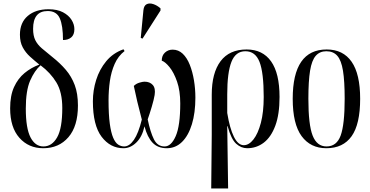

<svg xmlns="http://www.w3.org/2000/svg" viewBox="-20 -823 2081 1079"><path d="M223 10Q141 10 89 -48.5Q37 -107 37 -214Q37 -286 59 -334Q81 -382 118 -412.5Q155 -443 201 -460Q174 -482 149 -504.5Q124 -527 108 -556.5Q92 -586 92 -628Q92 -696 136 -733.5Q180 -771 253 -771Q302 -771 334 -754Q366 -737 382 -711.5Q398 -686 398 -659Q398 -628 380.5 -613Q363 -598 334 -598Q334 -679 316 -720Q298 -761 248 -761Q166 -761 166 -661Q166 -622 178.5 -597Q191 -572 215 -551.5Q239 -531 275 -502Q318 -468 350 -430.5Q382 -393 400 -345Q418 -297 418 -230Q418 -114 364.5 -52Q311 10 223 10ZM224 0Q272 0 301 -51Q330 -102 330 -216Q330 -305 297 -359.5Q264 -414 208 -456Q174 -426 149.5 -370Q125 -314 125 -213Q125 -102 151.5 -51Q178 0 224 0Z M674 10Q600 10 551 -54.5Q502 -119 502 -254Q502 -315 520.5 -374Q539 -433 577 -479Q615 -525 674 -546L680 -536Q644 -508 624.5 -464Q605 -420 597.5 -367.5Q590 -315 590 -260Q590 -179 597 -128Q604 -77 616 -49Q628 -21 644 -10.5Q660 0 678 0Q707 0 732.5 -37Q758 -74 777 -151Q763 -204 751.5 -252Q740 -300 732 -340Q745 -353 763.5 -358.5Q782 -364 792 -364Q822 -364 838.5 -345.5Q855 -327 849 -289Q845 -264 833 -223.5Q821 -183 810 -152Q825 -80 845 -40Q865 0 905 0Q942 0 967.5 -58Q993 -116 993 -242Q993 -313 975 -364.5Q957 -416 932.5 -446Q908 -476 889 -482Q889 -511 907 -527.5Q925 -544 950 -544Q983 -544 1007 -521Q1031 -498 1046.5 -459Q1062 -420 1070 -372Q1078 -324 1078 -274Q1078 -189 1058.5 -125Q1039 -61 1003 -25.5Q967 10 917 10Q867 10 837.5 -21Q808 -52 792 -113Q779 -54 746 -22Q713 10 674 10ZM781 -606 771 -610 786 -766Q789 -792 804.5 -799.5Q820 -807 841.5 -800Q863 -793 882 -776V-764Z M1167 236 1170 -66V-291Q1170 -413 1219.5 -479Q1269 -545 1366 -545Q1456 -545 1503.5 -478Q1551 -411 1551 -278Q1551 -180 1527 -116Q1503 -52 1462 -21Q1421 10 1369 10Q1335 10 1307 -15.5Q1279 -41 1259 -114H1257L1262 236ZM1350 -7Q1379 -7 1404.5 -39.5Q1430 -72 1446 -132.5Q1462 -193 1462 -278Q1462 -415 1438.5 -475Q1415 -535 1359 -535Q1304 -535 1280.5 -475Q1257 -415 1257 -293V-188Q1271 -102 1294.5 -54.5Q1318 -7 1350 -7Z M1814 10Q1725 10 1675 -58Q1625 -126 1625 -268Q1625 -545 1816 -545Q1908 -545 1956 -476Q2004 -407 2004 -268Q2004 -125 1956 -57.5Q1908 10 1814 10ZM1815 0Q1872 0 1894.5 -61.5Q1917 -123 1917 -268Q1917 -367 1907.5 -425.5Q1898 -484 1875.5 -509.5Q1853 -535 1814 -535Q1777 -535 1754.5 -509.5Q1732 -484 1722.5 -425.5Q1713 -367 1713 -268Q1713 -122 1737 -61Q1761 0 1815 0Z"/></svg>

Font: Noto Serif Display ExtraCondensed
Style: Regular
Weight: 400
Width: 2
Designer: Monotype Design Team
Foundry: Monotype Imaging Inc.
Version: Version 2.009